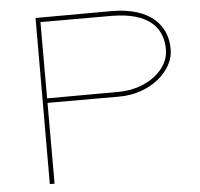

<svg xmlns="http://www.w3.org/2000/svg" viewBox="-51 -762 840 805"><g transform="rotate(-5 369.0 -360.0)"><path d="M146.5 -369C237.8 -369.4 341.6 -369.7 446.6 -370C570.8 -370 661.5 -448 660.5 -529C661.5 -619 605.3 -689 446.6 -690H146.5ZM146.5 -350V-20V-10H126.5V-20L127.5 -699V-709H137.5L446.6 -710C615.6 -710 681.5 -625 680.5 -529C681.5 -440 581.1 -349 446.6 -350Z"/></g></svg>

Font: Nordica Plus
Style: NordicaClassicUltraLightExt
Weight: 300
Version: Version 1.01